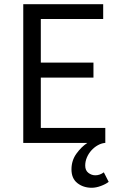

<svg xmlns="http://www.w3.org/2000/svg" viewBox="-20 -676 567 908"><path d="M90 -656H468V-586H173V-380H422V-309H173V-71H478V0H475Q458 2 441.5 11.5Q425 21 412 35.5Q399 50 391 68.5Q383 87 383 107Q383 130 398 141.5Q413 153 431 153Q452 153 471 139L494 184Q480 195 457 203.5Q434 212 414 212Q374 212 346 190Q318 168 318 125Q318 83 341.5 50.5Q365 18 393 0H90Z"/></svg>

Font: Myanmar Sanpya
Style: Regular
Weight: 400
Designer: Danh Hong
Foundry: Google Inc.
Version: Version 2.00 November 22, 2015